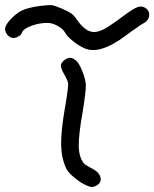

<svg xmlns="http://www.w3.org/2000/svg" viewBox="-221 -739 610 760"><path d="M112.3 -548.3Q91.3 -557.6 67.4 -576.7Q43.9 -595.7 36.6 -609.9Q28.3 -625 6.8 -636.7Q-14.2 -648.4 -33.7 -648.4Q-64.9 -648.4 -97.2 -636.7Q-128.9 -624.5 -133.3 -611.3Q-136.7 -600.6 -149.9 -593.8Q-162.6 -586.4 -173.8 -589.4Q-186 -592.3 -194.8 -605Q-200.7 -614.7 -200.7 -623.5Q-200.7 -624.5 -200.7 -625.5Q-200.7 -627.4 -200.2 -629.9Q-196.3 -645.5 -173.8 -668Q-150.9 -690.4 -130.4 -699.2Q-119.6 -704.1 -98.6 -709Q-77.6 -713.9 -59.1 -715.8Q-34.7 -718.8 -22 -718.8Q-17.6 -718.8 -14.6 -718.3Q-3.9 -716.8 25.9 -704.1Q51.3 -692.9 61.5 -685.5Q72.3 -677.7 83 -661.6Q111.8 -620.1 139.6 -613.8Q145 -612.3 150.9 -612.3Q175.3 -612.3 208 -633.8Q221.7 -642.6 239.7 -655.3Q257.8 -668 269.5 -677.2Q301.3 -701.2 318.8 -709Q336.4 -716.3 348.1 -710.9Q369.6 -701.2 369.6 -681.2Q369.6 -680.2 369.6 -679.2Q368.7 -657.7 344.7 -645.5Q337.9 -642.1 318.4 -627.9Q298.3 -614.3 277.3 -598.6Q224.6 -559.1 184.1 -546.9Q166 -541 149.4 -541Q147.9 -541 147 -541Q146.5 -541 146 -541Q127.9 -541 112.3 -548.3ZM79.6 -499.5Q91.3 -490.2 104 -459.5Q116.7 -428.7 118.7 -404.8Q118.7 -402.3 118.7 -398.9Q118.7 -385.7 115.7 -361.8Q112.3 -331.5 105 -289.1Q90.8 -209.5 90.8 -165.5Q90.8 -161.6 90.8 -157.7Q92.8 -113.3 111.3 -92.3Q114.3 -88.9 123.5 -83Q132.8 -77.1 143.6 -71.8Q173.3 -56.6 177.2 -34.7Q177.7 -31.7 177.7 -29.3Q177.7 -11.7 155.8 -2Q146.5 2 140.1 1Q133.3 0.5 119.6 -5.9Q97.7 -15.6 73.7 -35.6Q49.3 -55.7 42 -70.3Q22.5 -110.4 21 -163.6Q21 -168 21 -172.9Q21 -224.6 35.2 -306.6Q42 -344.2 45.9 -374.5Q48.8 -398.9 48.8 -406.7Q48.8 -408.7 48.8 -409.7Q47.9 -415 43 -425.8Q38.1 -437 31.7 -447.3Q20 -468.3 20 -479.5Q20 -490.7 35.6 -502.4Q42 -506.8 47.9 -508.8Q48.3 -508.8 48.8 -509.3Q53.2 -510.7 57.6 -510.3Q66.9 -509.8 79.6 -499.5Z"/></svg>

Font: Casuwalt
Style: Regular
Weight: 400
Designer: Walter E Stewart
Version: 0.1